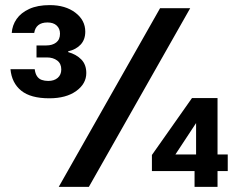

<svg xmlns="http://www.w3.org/2000/svg" viewBox="-20 -732 931 752"><path d="M173 -347Q100 -347 63 -377Q26 -407 21 -461H116Q118 -444 125 -433.5Q132 -423 143.5 -419Q155 -415 169 -415Q192 -415 206 -427Q220 -439 220 -460Q220 -483 204 -495Q188 -507 164 -507H123V-554H161Q185 -554 200 -565.5Q215 -577 215 -600Q215 -620 202 -632Q189 -644 166 -644Q143 -644 130 -633.5Q117 -623 114 -603H26Q28 -633 45 -657.5Q62 -682 94.5 -697Q127 -712 175 -712Q236 -712 275 -682.5Q314 -653 314 -608Q314 -577 296 -557.5Q278 -538 247 -531V-528Q279 -519 298.5 -499Q318 -479 318 -446Q318 -404 278.5 -375.5Q239 -347 173 -347ZM210 0 607 -700H725L328 0ZM742 0V-62H575V-125L732 -348H832V-127H872V-62H832V0ZM667 -127H748V-250Z"/></svg>

Font: DM Sans 9pt
Style: Semibold
Weight: 600
Designer: Colophon Foundry, Jonny Pinhorn
Foundry: Colophon Foundry
Version: Version 4.004;gftools[0.9.30]